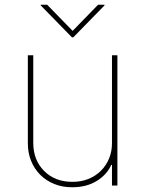

<svg xmlns="http://www.w3.org/2000/svg" viewBox="-20 -777 608 804"><path d="M96.2 0ZM282.7 7.1Q241.8 7.5 207.6 -6.4Q173.3 -20.2 148.4 -45.1Q123.6 -70 109.9 -104.2Q96.2 -138.5 96.6 -179V-545.5H119.3V-179Q119.3 -106.5 164.8 -61.1Q210.2 -15.6 282.7 -15.6Q319.2 -15.3 349.8 -27.5Q380.3 -39.8 402.5 -61.8Q424.7 -83.8 437 -113.8Q449.2 -143.8 448.9 -179V-545.5H471.6V0H448.9V-86.6H446Q427.2 -44.7 384.2 -18.8Q342 7.1 282.7 7.1ZM286.9 -620.7H281.2L150.6 -754.3V-757.1H177.6L284.1 -647.7L390.6 -757.1H417.6V-754.3Z"/></svg>

Font: Linik Sans Thin
Style: Regular
Weight: 100
Designer: Fonts by Rasmus Andersson / Changes by Cristiano Sobral with parts from Marc Monis
Foundry: rsms
Version: Version 3.020; ttfautohint (v1.6)